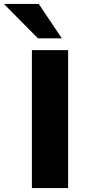

<svg xmlns="http://www.w3.org/2000/svg" viewBox="-98 -961 433 981"><path d="M65 0V-705H250V0ZM96 -765 -78 -941H100L218 -765Z"/></svg>

Font: Mulish ExtraLight Black
Style: Regular
Weight: 900
Version: Version 3.603